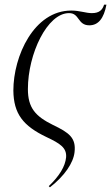

<svg xmlns="http://www.w3.org/2000/svg" viewBox="-20 -590 474 819"><path d="M37 -204C38 -105 78 -53 179 -5C236 22 265 40 262 81C258 120 234 160 188 204L193 209C255 161 293 105 298 59C305 -2 275 -24 206 -57C131 -94 99 -130 99 -210C99 -361 182 -534 274 -534C320 -535 310 -482 361 -482C399 -482 423 -511 434 -570H424C417 -548 404 -534 372 -534C346 -534 320 -545 284 -545C125 -545 37 -351 37 -204Z"/></svg>

Font: Noto Serif Display Condensed Light
Style: Italic
Weight: 300
Width: 3
Italic angle: -12°
Designer: Monotype Design Team
Foundry: Monotype Imaging Inc.
Version: Version 2.009